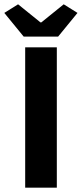

<svg xmlns="http://www.w3.org/2000/svg" viewBox="-40 -872 380 892"><path d="M77 0V-652H224V0ZM70 -702 -20 -812 44 -852 148 -768H152L256 -852L320 -812L230 -702Z"/></svg>

Font: Font
Style: ¶
Weight: 700
Designer: Paul D. Hunt
Foundry: Adobe Systems Incorporated
Version: Version 3.000